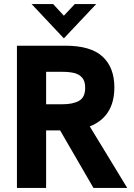

<svg xmlns="http://www.w3.org/2000/svg" viewBox="-20 -921 656 941"><path d="M63 -697H300.5Q425 -697 482.8 -643.5Q540.5 -590 540.5 -493Q540.5 -420.5 509.8 -372.5Q479 -324.5 420 -301.5L603.5 0H438L274.5 -282H233.5H206V0H63ZM286 -410Q337.5 -410 367.5 -427Q397.5 -444 397.5 -491Q397.5 -523.5 382.5 -540.5Q367.5 -557.5 343.5 -563.2Q319.5 -569 286 -569H206V-410ZM135 -901H240.5L293 -844L346.5 -901H451.5L293 -733Z"/></svg>

Font: HK Grotesk ExtraBold
Style: Regular
Weight: 800
Designer: Alfredo Marco Pradil
Foundry: Hanken Design Co.
Version: Version 3.001